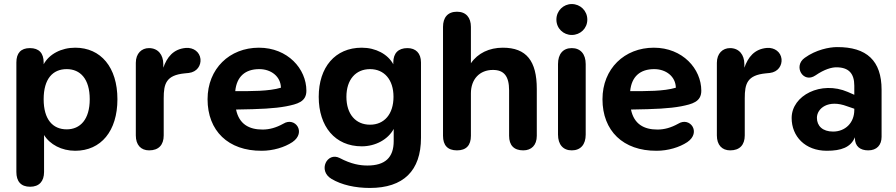

<svg xmlns="http://www.w3.org/2000/svg" viewBox="-20 -736 4432 950"><path d="M129 188C174 188 198 161 198 115V-68C227 -21 285 10 352 10C480 10 561 -88 561 -245C561 -403 479 -500 352 -500C283 -500 223 -468 196 -418V-427C196 -473 173 -498 128 -498C83 -498 61 -473 61 -427V115C61 161 83 188 129 188ZM310 -96C241 -96 196 -145 196 -245C196 -346 241 -394 310 -394C377 -394 424 -346 424 -245C424 -145 377 -96 310 -96Z M718 8C765 8 790 -19 790 -66V-250C790 -322 802 -364 894 -373L914 -375C956 -380 975 -413 972 -444C968 -479 938 -501 901 -499C837 -494 806 -452 788 -401V-419C788 -465 762 -498 717 -498C681 -498 652 -472 652 -425V-66C652 -19 677 8 718 8Z M1275 10C1331 10 1388 -7 1427 -33C1497 -81 1440 -160 1382 -124C1346 -104 1313 -95 1279 -95C1212 -95 1163 -122 1148 -194C1271 -196 1336 -199 1396 -210C1451 -221 1496 -232 1496 -287C1496 -395 1404 -500 1261 -500C1116 -500 1007 -396 1007 -245C1007 -89 1109 11 1275 10ZM1144 -285C1151 -357 1193 -394 1263 -394C1322 -394 1369 -357 1370 -302C1310 -284 1223 -285 1144 -285Z M1810 194C1976 194 2063 109 2063 -54V-427C2063 -473 2037 -498 1996 -498C1951 -498 1926 -473 1926 -427V-418C1899 -468 1839 -500 1770 -500C1638 -500 1557 -403 1557 -257C1557 -110 1638 -12 1770 -12C1838 -12 1900 -46 1928 -98V-38C1928 44 1885 83 1798 83C1761 83 1718 76 1661 46C1599 14 1551 108 1620 149C1670 179 1738 194 1810 194ZM1811 -119C1740 -119 1694 -171 1694 -257C1694 -342 1740 -394 1811 -394C1881 -394 1927 -342 1927 -257C1927 -171 1881 -119 1811 -119Z M2241 8C2287 8 2310 -17 2310 -64V-274C2310 -344 2353 -390 2419 -390C2473 -390 2499 -360 2499 -289V-64C2499 -17 2523 8 2569 8C2609 8 2636 -17 2636 -64V-296C2636 -434 2585 -500 2468 -500C2401 -500 2344 -473 2310 -423V-603C2310 -649 2286 -678 2241 -678C2195 -678 2172 -649 2172 -603V-64C2172 -17 2195 8 2241 8Z M2809 8C2853 8 2878 -21 2878 -70V-419C2878 -469 2852 -498 2809 -498C2766 -498 2741 -469 2741 -419V-70C2741 -21 2766 8 2809 8ZM2809 -563C2851 -563 2886 -595 2886 -639C2886 -683 2851 -716 2809 -716C2768 -716 2733 -683 2733 -639C2733 -595 2768 -563 2809 -563Z M3229 10C3285 10 3342 -7 3381 -33C3451 -81 3394 -160 3336 -124C3300 -104 3267 -95 3233 -95C3166 -95 3117 -122 3102 -194C3225 -196 3290 -199 3350 -210C3405 -221 3450 -232 3450 -287C3450 -395 3358 -500 3215 -500C3070 -500 2961 -396 2961 -245C2961 -89 3063 11 3229 10ZM3098 -285C3105 -357 3147 -394 3217 -394C3276 -394 3323 -357 3324 -302C3264 -284 3177 -285 3098 -285Z M3593 8C3640 8 3665 -19 3665 -66V-250C3665 -322 3677 -364 3769 -373L3789 -375C3831 -380 3850 -413 3847 -444C3843 -479 3813 -501 3776 -499C3712 -494 3681 -452 3663 -401V-419C3663 -465 3637 -498 3592 -498C3556 -498 3527 -472 3527 -425V-66C3527 -19 3552 8 3593 8Z M4071 10C4142 10 4190 -7 4210 -57V-53C4210 -12 4236 8 4276 8C4318 8 4342 -18 4342 -59V-292C4342 -435 4269 -504 4121 -503C4084 -503 4017 -490 3962 -450C3903 -409 3954 -321 4015 -363C4060 -394 4096 -403 4118 -403C4179 -403 4207 -373 4207 -312V-267L4175 -281C4043 -338 3897 -264 3897 -152C3897 -62 3963 10 4071 10ZM4022 -153C4022 -199 4077 -246 4172 -210L4207 -198V-192C4207 -128 4162 -85 4102 -85C4050 -85 4022 -113 4022 -153Z"/></svg>

Font: SN Pro
Style: Bold
Weight: 700
Designer: Tobias Whetton
Foundry: Supernotes
Version: Version 1.003;Glyphs 3.3 (3324)